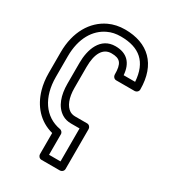

<svg xmlns="http://www.w3.org/2000/svg" viewBox="-224 -860 1048 1175"><g transform="rotate(30 300.0 -272.5)"><path d="M438 -499C432 -580 390 -628 307 -628C201 -628 166 -524 166 -429V-282C166 -203 188 -133 243 -99C262 -87 284 -82 307 -82H367V151H286V6C286 -7 276 -17 265 -19C151 -39 84 -140 84 -282V-428C84 -557 138 -641 215 -677C242 -690 271 -696 306 -696C437 -696 510 -634 519 -499ZM389 -474C389 -463 399 -449 414 -449H545C556 -449 570 -459 570 -474C570 -652 469 -746 307 -746C266 -746 228 -738 194 -722C97 -676 34 -572 34 -428V-282C34 -241 39 -203 49 -168C76 -73 139 1 236 26V176C236 187 246 201 261 201H392C403 201 417 191 417 176V-107C417 -118 407 -132 392 -132H307C292 -132 279 -136 269 -142C237 -162 216 -210 216 -282V-429C216 -521 246 -578 307 -578C369 -578 389 -554 389 -474Z"/></g></svg>

Font: Asimov
Style: NarOu
Weight: 500
Designer: Google
Version: Version 2.000980; 2014